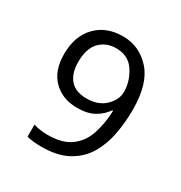

<svg xmlns="http://www.w3.org/2000/svg" viewBox="-98 -427 475 504"><g transform="rotate(30 139.5 -175.0)"><path d="M253.9 -199.7Q253.9 -162.1 247.3 -125.7Q240.7 -89.4 223.4 -59.8Q206.1 -30.3 174.6 -12.7Q143.1 4.9 93.8 4.9Q84 4.9 71 3.7Q58.1 2.4 49.8 0V-36.6Q68.8 -30.3 92.8 -30.3Q138.2 -30.3 163.3 -49.6Q188.5 -68.8 198.7 -100.8Q209 -132.8 210.4 -170.9H207.5Q196.8 -154.3 176.5 -142.3Q156.2 -130.4 124.5 -130.4Q79.6 -130.4 52 -158Q24.4 -185.5 24.4 -235.8Q24.4 -290.5 54.9 -322Q85.4 -353.5 135.7 -353.5Q185.5 -353.5 219.7 -315.7Q253.9 -277.8 253.9 -199.7ZM135.7 -317.4Q105.5 -317.4 86.2 -297.4Q66.9 -277.3 66.9 -236.3Q66.9 -202.6 83.3 -183.3Q99.6 -164.1 133.8 -164.1Q168.9 -164.1 189.7 -184.3Q210.4 -204.6 210.4 -228Q210.4 -259.8 191.9 -288.6Q173.3 -317.4 135.7 -317.4Z"/></g></svg>

Font: NotoSansOldHungarianUI
Style: Regular
Weight: 400
Designer: Monotype Design Team
Foundry: Monotype Imaging Inc.
Version: Version 1001.000; ttfautohint (v1.8.4.7-5d5b)